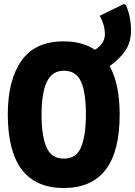

<svg xmlns="http://www.w3.org/2000/svg" viewBox="-20 -932 676 961"><path d="M299 9Q579 9 579 -358Q579 -511 529 -601Q580 -638 608 -679.5Q636 -721 636 -783Q636 -807 631 -837.5Q626 -868 611 -906L600 -912L479 -853Q495 -823 500 -801.5Q505 -780 505 -762Q505 -712 455 -683Q392 -725 299 -725Q155 -725 87 -627.5Q19 -530 19 -360Q19 9 299 9ZM188 -358Q188 -465 214 -521.5Q240 -578 300 -578Q361 -578 385.5 -523.5Q410 -469 410 -359Q410 -256 386.5 -197Q363 -138 300 -138Q237 -138 212.5 -195Q188 -252 188 -358Z"/></svg>

Font: Noto Sans Mono UI ExtraBold
Style: Regular
Weight: 800
Designer: Monotype Design team
Foundry: Monotype Imaging Inc.
Version: 1.000